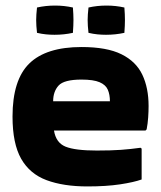

<svg xmlns="http://www.w3.org/2000/svg" viewBox="-20 -670 579 690"><path d="M489 -25Q461 -15 411.5 -7.5Q362 0 294 0Q208 0 147.5 -22.5Q87 -45 56 -99.5Q25 -154 25 -251Q25 -383 85.5 -442Q146 -501 273 -501Q364 -501 416.5 -475Q469 -449 491.5 -401.5Q514 -354 514 -289Q514 -270 512.5 -248Q511 -226 507 -205L503 -201H174Q181 -157 215.5 -143Q250 -129 328 -129Q380 -129 414.5 -131.5Q449 -134 485 -139L489 -136ZM375 -306Q375 -330 367.5 -347.5Q360 -365 338 -374.5Q316 -384 273 -384Q210 -384 190.5 -362.5Q171 -341 171 -306ZM427 -643Q428 -630 428.5 -619Q429 -608 429 -598Q429 -588 428.5 -577Q428 -566 427 -552Q395 -545 361 -545Q346 -545 330.5 -546.5Q315 -548 298 -552Q295 -578 295 -598Q295 -616 298 -643Q329 -650 363 -650Q396 -650 427 -643ZM242 -643Q243 -630 243.5 -619Q244 -608 244 -598Q244 -588 243.5 -577Q243 -566 242 -552Q210 -545 176 -545Q161 -545 145.5 -546.5Q130 -548 113 -552Q110 -578 110 -598Q110 -616 113 -643Q144 -650 178 -650Q211 -650 242 -643Z"/></svg>

Font: Bakbak One
Style: Regular
Weight: 400
Designer: Saumya Kishore and Sanchit Sawaria
Foundry: A Good Feeling
Version: Version 1.003; ttfautohint (v1.8.3)